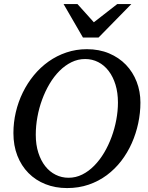

<svg xmlns="http://www.w3.org/2000/svg" viewBox="-20 -936 750 972"><path d="M577.1 -417Q577.1 -466.8 564.7 -507.3Q552.2 -547.9 530 -576.9Q507.8 -606 477.3 -621.6Q446.8 -637.2 411.1 -637.2Q374.5 -637.2 341.8 -621.1Q309.1 -605 281.2 -577.1Q253.4 -549.3 231.2 -512Q209 -474.6 193.4 -432.1Q177.7 -389.6 169.4 -344Q161.1 -298.3 161.1 -253.9Q161.1 -203.1 174.1 -162.8Q187 -122.6 209.2 -94.5Q231.4 -66.4 261.7 -51.3Q292 -36.1 327.1 -36.1Q363.8 -36.1 396.5 -52.5Q429.2 -68.8 457 -97.2Q484.9 -125.5 507.1 -162.8Q529.3 -200.2 544.9 -242.7Q560.5 -285.2 568.8 -329.8Q577.1 -374.5 577.1 -417ZM690.9 -417Q690.9 -364.3 679.7 -311.8Q668.5 -259.3 647 -210.9Q625.5 -162.6 593.8 -121.3Q562 -80.1 520.8 -49.3Q479.5 -18.6 429 -1.2Q378.4 16.1 319.8 16.1Q259.8 16.1 210 -3.7Q160.2 -23.4 124 -60.1Q87.9 -96.7 67.9 -147.9Q47.9 -199.2 47.9 -262.2Q47.9 -315.9 60.1 -368.2Q72.3 -420.4 95.5 -467.8Q118.7 -515.1 151.6 -555.2Q184.6 -595.2 225.8 -624.5Q267.1 -653.8 316.2 -670.4Q365.2 -687 419.9 -687Q481.9 -687 532.2 -665.8Q582.5 -644.5 617.7 -607.9Q652.8 -571.3 671.9 -522Q690.9 -472.7 690.9 -417ZM479 -746.1H399.9L301.8 -915.5H372.1L455.1 -823.2L573.7 -915.5H645Z"/></svg>

Font: Charis SIL Afr
Style: Italic
Weight: 400
Italic angle: -11°
Foundry: SIL International
Version: Version 5.000